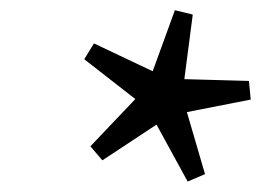

<svg xmlns="http://www.w3.org/2000/svg" viewBox="-20 -701 511 376"><path d="M381.5 -360 347.5 -345.5 286.5 -457 180.5 -387 157 -414.5 245 -507 145 -585 164 -616 279 -561.5 322.5 -681 357.5 -672.5 341 -546 467.5 -542.5 471 -506 346 -481.5Z"/></svg>

Font: Newsreader Text
Style: Bold Italic
Weight: 700
Italic angle: -17°
Designer: Hugues Gentile
Foundry: Production Type
Version: Version 1.001